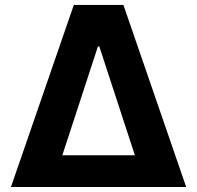

<svg xmlns="http://www.w3.org/2000/svg" viewBox="-20 -747 788 767"><path d="M23.8 0H723.7L473 -727.3H274.9ZM229 -126.8 371.1 -561.1H376.8L518.8 -126.8Z"/></svg>

Font: Magic Ui Pro
Style: Bold
Weight: 700
Designer: Stefan Endress, Andreas Faust
Version: Version 1.000;FEAKit 1.0